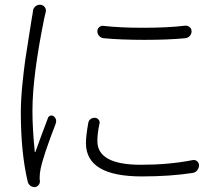

<svg xmlns="http://www.w3.org/2000/svg" viewBox="-20 -764 927 806"><path d="M416 -603.5Q404.3 -604.5 396.5 -612.8Q388.7 -621.1 388.7 -632.8Q388.7 -643.6 397 -650.4Q405.3 -657.2 415 -655.3Q485.4 -647.5 575.2 -647.5Q581.1 -647.5 586.9 -647.5Q684.6 -647.5 756.8 -656.2Q767.6 -657.2 775.9 -650.4Q784.2 -643.6 784.2 -632.8Q784.2 -621.1 776.4 -612.8Q768.6 -604.5 756.8 -603.5Q686.5 -596.7 586.9 -596.7Q487.3 -596.7 416 -603.5ZM350.6 -248Q352.5 -258.8 360.8 -264.6Q369.1 -270.5 379.9 -269.5Q388.7 -268.6 394.5 -260.7Q400.4 -252.9 397.5 -244.1Q388.7 -204.1 388.7 -171.9Q388.7 -72.3 571.3 -72.3Q689.5 -72.3 788.1 -91.8Q798.8 -93.8 806.6 -87.9Q815.4 -81.1 815.4 -70.3Q815.4 -58.6 807.6 -48.8Q800.8 -40 789.1 -38.1Q694.3 -23.4 575.2 -23.4Q340.8 -23.4 340.8 -163.1Q340.8 -194.3 350.6 -248ZM118.2 -716.8Q119.1 -729.5 128.9 -737.3Q136.7 -744.1 147.5 -744.1Q148.4 -744.1 149.4 -744.1Q161.1 -743.2 168 -733.9Q174.8 -724.6 171.9 -712.9Q168 -698.2 166 -688.5Q116.2 -444.3 116.2 -298.8Q116.2 -223.6 126 -127Q126 -126 127.4 -126Q128.9 -126 128.9 -127Q150.4 -187.5 181.6 -269.5Q184.6 -276.4 191.4 -278.3Q198.2 -280.3 205.1 -276.4Q215.8 -267.6 215.8 -255.9Q215.8 -251 213.9 -245.1Q161.1 -108.4 150.4 -54.7Q146.5 -35.2 146.5 -19.5Q146.5 -15.6 146.5 -11.7Q147.5 -8.8 147.5 -4.9Q148.4 4.9 142.1 12.7Q135.7 20.5 126 21.5Q125 21.5 124 21.5Q115.2 21.5 107.4 15.6Q99.6 9.8 96.7 0Q67.4 -122.1 67.4 -293Q67.4 -342.8 73.7 -407.2Q80.1 -471.7 85.9 -511.7Q91.8 -551.8 102.5 -618.2Q113.3 -684.6 114.3 -692.4Q117.2 -706.1 118.2 -716.8Z"/></svg>

Font: Gen Jyuu Gothic P Light
Style: Regular
Weight: 200
Designer: [Source Han Sans]
Ryoko NISHIZUKA  (kana & ideographs); Paul D. Hunt (Latin, Greek & Cyrillic); Wenlong ZHANG  (bopomofo
Version: Version 1.002.20150607